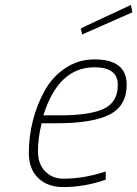

<svg xmlns="http://www.w3.org/2000/svg" viewBox="-20 -750 557 779"><path d="M236 -25Q310 -25 385 -47L409 -54V-21Q323 9 237 9Q173 9 135 -27.5Q97 -64 97 -130Q97 -196 113.5 -261Q130 -326 161.5 -382.5Q193 -439 245.5 -474Q298 -509 364 -509Q494 -509 494 -406Q494 -321 425 -285.5Q356 -250 212 -250H149Q134 -190 134 -137Q134 -84 163.5 -54.5Q193 -25 236 -25ZM221 -282Q344 -282 401 -308.5Q458 -335 458 -406Q458 -477 363 -477Q217 -477 156 -282ZM313 -610 308 -635 511 -730 517 -700Z"/></svg>

Font: Titillium Web ExtraLight
Style: Italic
Weight: 275
Italic angle: -13°
Version: Version 1.002;PS 57.000;hotconv 1.0.70;makeotf.lib2.5.55311